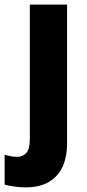

<svg xmlns="http://www.w3.org/2000/svg" viewBox="-65 -570 374 830"><path d="M45 240Q24 240 -2.5 236.5Q-29 233 -45 228V99Q-31 103 -18 105.5Q-5 108 9 108Q33 108 48.5 91.5Q64 75 64 31V-550H225V53Q225 106 206.5 148.5Q188 191 148 215.5Q108 240 45 240Z"/></svg>

Font: Noto Sans Khmer UI SemiCondensed ExtraBold
Style: Regular
Weight: 800
Width: 4
Designer: Danh Hong and the Monotype Design Team
Foundry: Monotype Imaging Inc.
Version: Version 2.002; ttfautohint (v1.8.4.7-5d5b)